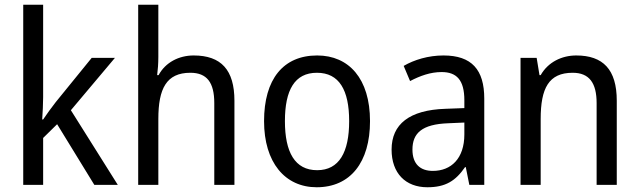

<svg xmlns="http://www.w3.org/2000/svg" viewBox="-20 -846 2697 810"><path d="M162 -436V-826H78V-66H162V-264L221 -322L378 -66H477L279 -381L465 -602H367L215 -415C199 -395 174 -360 162 -342H158C160 -371 162 -409 162 -436Z M648 -606V-826H563V-66H648V-344C648 -472 682 -539 783 -539C853 -539 884 -498 884 -411V-66H969V-421C969 -551 913 -612 797 -612C735 -612 678 -583 649 -529H643C646 -551 648 -579 648 -606Z M1541 -335C1541 -514 1452 -612 1318 -612C1175 -612 1094 -512 1094 -335C1094 -161 1182 -56 1316 -56C1458 -56 1541 -161 1541 -335ZM1182 -335C1182 -466 1223 -539 1317 -539C1411 -539 1453 -466 1453 -335C1453 -204 1411 -128 1318 -128C1224 -128 1182 -204 1182 -335Z M1851 -612C1787 -612 1728 -594 1683 -568L1710 -504C1752 -526 1796 -542 1843 -542C1906 -542 1939 -509 1939 -423V-390L1859 -387C1707 -382 1632 -322 1632 -215C1632 -115 1691 -56 1783 -56C1860 -56 1902 -83 1942 -141H1945L1960 -66H2023V-430C2023 -552 1970 -612 1851 -612ZM1871 -326 1939 -329V-279C1939 -177 1883 -125 1806 -125C1754 -125 1720 -153 1720 -215C1720 -284 1760 -322 1871 -326Z M2411 -612C2350 -612 2292 -584 2261 -529H2256L2244 -602H2176V-66H2261V-344C2261 -474 2295 -539 2396 -539C2466 -539 2497 -496 2497 -411V-66H2582V-421C2582 -553 2524 -612 2411 -612Z"/></svg>

Font: Noto Sans Malayalam UI SemiCondensed
Style: Regular
Weight: 400
Width: 4
Designer: Jelle Bosma - Monotype Design Team
Foundry: Monotype Imaging Inc.
Version: Version 2.104